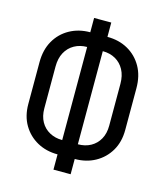

<svg xmlns="http://www.w3.org/2000/svg" viewBox="-117 -859 834 972"><g transform="rotate(15 300.0 -372.5)"><path d="M255 25V-55Q195 -55 148 -81Q101 -107 73.5 -153.5Q46 -200 46 -263V-482Q46 -547 73 -594.5Q100 -642 147.5 -668.5Q195 -695 255 -695V-770H345V-695Q406 -695 453 -668.5Q500 -642 527 -594.5Q554 -547 554 -482V-263Q554 -200 526.5 -153.5Q499 -107 452 -81Q405 -55 345 -55V25ZM259 -131V-619Q222 -619 192.5 -602.5Q163 -586 146.5 -555.5Q130 -525 130 -482V-263Q130 -222 146.5 -192.5Q163 -163 192.5 -147Q222 -131 259 -131ZM341 -131Q379 -131 408 -147Q437 -163 453.5 -192.5Q470 -222 470 -263V-482Q470 -525 453.5 -555.5Q437 -586 408 -602.5Q379 -619 341 -619Z"/></g></svg>

Font: Pitagon Sans Mono
Style: Regular
Weight: 400
Monospace: yes
Designer: Travis Tran
Foundry: Pitagon
Version: Version 1.001;gftools[0.9.26]